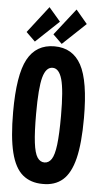

<svg xmlns="http://www.w3.org/2000/svg" viewBox="-57 -844 463 891"><g transform="rotate(5 175.0 -399.0)"><path d="M176 11Q120 11 83 -20Q46 -51 28.5 -121.5Q11 -192 11 -310Q11 -483 51 -556.5Q91 -630 176 -630Q261 -630 301 -556.5Q341 -483 341 -310Q341 -192 323.5 -121.5Q306 -51 269.5 -19.5Q233 12 176 11ZM176 -89Q196 -89 209 -108.5Q222 -128 228 -176.5Q234 -225 234 -311Q234 -432 220 -481Q206 -530 176 -530Q145 -530 131.5 -481Q118 -432 118 -311Q118 -225 124 -176.5Q130 -128 143 -108.5Q156 -89 176 -89ZM208 -644 166 -685 263 -809 316 -746ZM83 -644 41 -685 137 -809 191 -746Z"/></g></svg>

Font: Inconsolata ExtraCondensed Black
Style: Regular
Weight: 900
Width: 2
Monospace: yes
Designer: Raph Levien, Cyreal, Brenton Simpson
Foundry: Raph Levien, Cyreal, Google
Version: Version 3.001; ttfautohint (v1.8.2.53-6de2)